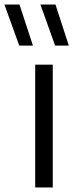

<svg xmlns="http://www.w3.org/2000/svg" viewBox="-86 -828 324 848"><path d="M69.5 0V-542.5H147V0ZM157.5 -626.5 92.5 -808H159L218 -626.5ZM-1 -626.5 -66.5 -808H0L59.5 -626.5Z"/></svg>

Font: Encode Sans SemiCondensed
Style: Regular
Weight: 400
Width: 4
Designer: Multiple Designers
Foundry: Impallari Type
Version: Version 3.002